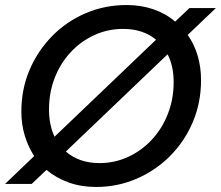

<svg xmlns="http://www.w3.org/2000/svg" viewBox="-29 -732 879 764"><path d="M-9 0 107 -111Q83 -148 69.5 -192.5Q56 -237 56 -288Q56 -377 88.5 -453.5Q121 -530 178.5 -588.5Q236 -647 312 -679.5Q388 -712 475 -712Q532 -712 581.5 -695Q631 -678 668 -646L725 -700H830L718 -593Q744 -556 757.5 -510.5Q771 -465 771 -413Q771 -324 738.5 -247Q706 -170 648.5 -112Q591 -54 515 -21Q439 12 353 12Q294 12 244 -6Q194 -24 156 -56L97 0ZM166 -296Q166 -235 188 -188L592 -574Q540 -617 461 -617Q400 -617 346.5 -592.5Q293 -568 252 -524Q211 -480 188.5 -421.5Q166 -363 166 -296ZM367 -83Q427 -83 480.5 -107.5Q534 -132 575 -176Q616 -220 639 -279Q662 -338 662 -405Q662 -469 638 -516L233 -129Q286 -83 367 -83Z"/></svg>

Font: Ultramarine Medium
Style: Italic
Weight: 500
Italic angle: -10°
Designer: Colophon Foundry, Jonny Pinhorn
Foundry: Colophon Foundry
Version: Version 1.200; ttfautohint (v1.8.3)